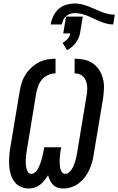

<svg xmlns="http://www.w3.org/2000/svg" viewBox="-20 -1071 677 1099"><path d="M343 8Q326 8 310.5 3Q295 -2 284 -13Q273 -24 266 -38.5Q259 -53 255 -68Q246 -53 234.5 -38.5Q223 -24 208.5 -13Q194 -2 177 3Q160 8 143 8Q118 8 96 -3Q74 -14 60.5 -33.5Q47 -53 40.5 -76.5Q34 -100 32.5 -125Q31 -150 33 -176Q35 -202 39 -227L93 -550Q97 -574 104.5 -598Q112 -622 126 -644Q140 -666 159.5 -684Q179 -702 202 -714Q225 -726 249.5 -730.5Q274 -735 298 -735V-651Q277 -651 256 -642Q235 -633 220.5 -616Q206 -599 198.5 -578Q191 -557 187 -536L134 -214Q132 -200 130 -187Q128 -174 127.5 -161Q127 -148 127.5 -135.5Q128 -123 130.5 -110.5Q133 -98 139.5 -87Q146 -76 159 -76Q170 -76 179 -83.5Q188 -91 194 -100Q200 -109 204 -119Q208 -129 212 -139Q216 -149 218.5 -159Q221 -169 223.5 -179.5Q226 -190 228 -200Q230 -210 232 -221L233 -228H330L329 -221Q326 -207 324.5 -193Q323 -179 322 -165.5Q321 -152 321.5 -138.5Q322 -125 324 -112Q326 -99 333 -87.5Q340 -76 354 -76Q366 -76 376 -85Q386 -94 392.5 -105Q399 -116 403.5 -128Q408 -140 411.5 -151.5Q415 -163 417.5 -175Q420 -187 422 -199L475 -521Q478 -536 479 -551Q480 -566 478.5 -580Q477 -594 472 -607.5Q467 -621 458 -631Q449 -641 435.5 -646Q422 -651 407 -651V-735Q436 -735 463.5 -729Q491 -723 512.5 -707.5Q534 -692 548.5 -669.5Q563 -647 569.5 -620.5Q576 -594 575 -565Q574 -536 570 -508L516 -185Q513 -163 506.5 -140.5Q500 -118 490 -96.5Q480 -75 465 -55.5Q450 -36 430.5 -21.5Q411 -7 388 0.5Q365 8 343 8ZM334 -931H270Q274 -955 285 -978.5Q296 -1002 315.5 -1019.5Q335 -1037 360 -1044Q385 -1051 409 -1051Q430 -1051 449.5 -1046Q469 -1041 487 -1034Q505 -1027 523 -1019Q541 -1011 559.5 -1003.5Q578 -996 597.5 -991.5Q617 -987 637 -987L628 -931Q608 -931 589.5 -936Q571 -941 553.5 -948Q536 -955 519 -963.5Q502 -972 484.5 -979Q467 -986 448 -991Q429 -996 409 -996Q396 -996 382.5 -992Q369 -988 358.5 -979Q348 -970 342 -957Q336 -944 334 -931ZM364 -784 338 -826Q354 -834 367 -848.5Q380 -863 382 -880H342L358 -976H454L438 -880Q435 -865 428.5 -851Q422 -837 412.5 -824.5Q403 -812 390.5 -801.5Q378 -791 364 -784Z"/></svg>

Font: Iosevka SS04 Medium Extended
Style: Italic
Weight: 500
Width: 7
Italic angle: -9°
Monospace: yes
Designer: Belleve Invis
Foundry: Belleve Invis
Version: Version 19.0.0; ttfautohint (v1.8.4)